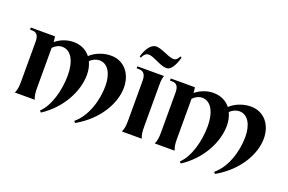

<svg xmlns="http://www.w3.org/2000/svg" viewBox="-97 -1029 2165 1443"><g transform="rotate(20 985.5 -307.0)"><path d="M557 47 567 61C741 -38 822 -193 822 -314C822 -425 755 -508 650 -508C591 -508 528 -485 486 -445C455 -485 408 -508 350 -508C298 -508 247 -488 208 -456C207 -471 206 -487 203 -500H10V-483H28C63 -483 80 -461 80 -413V-94C80 -49 76 -27 64 0H223C213 -24 209 -48 209 -89V-410C229 -431 255 -445 282 -445C357 -445 394 -363 394 -257C394 -138 357 -2 288 62L299 75C443 -18 528 -174 528 -310C528 -348 520 -383 506 -412C526 -432 553 -445 581 -445C648 -445 687 -375 687 -279C687 -159 643 -23 557 47Z M920 0H1079C1069 -24 1065 -48 1065 -89V-427C1065 -462 1068 -479 1075 -500H862V-484H881C918 -484 936 -460 936 -411V-94C936 -49 932 -27 920 0ZM853 -576 864 -570C878 -602 897 -617 926 -611C972 -601 1030 -559 1074 -562C1105 -564 1131 -602 1152 -674L1141 -681C1124 -646 1107 -641 1084 -646C1045 -652 987 -690 942 -689C900 -684 871 -637 853 -576Z M1676 47 1686 61C1860 -38 1941 -193 1941 -314C1941 -425 1874 -508 1769 -508C1710 -508 1647 -485 1605 -445C1574 -485 1527 -508 1469 -508C1417 -508 1366 -488 1327 -456C1326 -471 1325 -487 1322 -500H1129V-483H1147C1182 -483 1199 -461 1199 -413V-94C1199 -49 1195 -27 1183 0H1342C1332 -24 1328 -48 1328 -89V-410C1348 -431 1374 -445 1401 -445C1476 -445 1513 -363 1513 -257C1513 -138 1476 -2 1407 62L1418 75C1562 -18 1647 -174 1647 -310C1647 -348 1639 -383 1625 -412C1645 -432 1672 -445 1700 -445C1767 -445 1806 -375 1806 -279C1806 -159 1762 -23 1676 47Z"/></g></svg>

Font: Sinistre
Style: Bold
Weight: 700
Designer: Jules Durand
Foundry: Collletttivo
Version: Version 69.420;Glyphs 3.2 (3217)